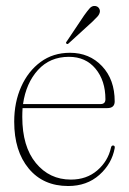

<svg xmlns="http://www.w3.org/2000/svg" viewBox="-20 -612 430 642"><path d="M363.5 -273Q363.5 -250.5 338.5 -250.5H55.5Q54.5 -236 54.5 -221Q54.5 -122 100 -66.8Q145.5 -11.5 217 -11.5Q269.5 -11.5 305.2 -42.2Q341 -73 351 -118Q352.5 -125.5 358 -125.5Q365 -125.5 363.5 -116.5Q354 -64.5 312.2 -27.2Q270.5 10 208 10Q124.5 10 76 -48.5Q27.5 -107 27.5 -205Q27.5 -270 50.8 -322Q74 -374 115.8 -404.8Q157.5 -435.5 214 -435.5Q279 -435.5 321.2 -390.8Q363.5 -346 363.5 -273ZM210.5 -422Q147 -422 107 -378Q67 -334 57 -264H316Q332.5 -264 332.5 -280Q332.5 -342.5 299.5 -382.2Q266.5 -422 210.5 -422ZM261 -560Q272 -575.5 279.8 -584.2Q287.5 -593 298 -592Q306 -591 310.2 -585.5Q314.5 -580 314 -573Q313 -564.5 305.8 -556.5Q298.5 -548.5 289 -539.5L209.5 -467Q205.5 -463 202.5 -466Q198.5 -468.5 203.5 -474Z"/></svg>

Font: Fraunces 144pt S050 Thin
Style: Regular
Weight: 100
Version: Version 1.000; ttfautohint (v1.8.3)